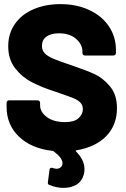

<svg xmlns="http://www.w3.org/2000/svg" viewBox="-20 -728 614 934"><path d="M352 3Q346 5 350 9Q391 50 391 95Q391 108 388 120Q378 155 351.5 170.5Q325 186 290 186Q255 186 221 172Q211 169 213 158L221 97Q222 91 226 89Q230 87 236 89Q248 93 255 93Q267 93 275.5 85.5Q284 78 284 66Q284 40 241 8Q237 6 235 6Q132 -6 72 -63.5Q12 -121 12 -209V-228Q12 -233 15.5 -236.5Q19 -240 24 -240H163Q168 -240 171.5 -236.5Q175 -233 175 -228V-216Q175 -183 208 -158.5Q241 -134 297 -134Q341 -134 362 -153Q383 -172 383 -197Q383 -217 370.5 -229.5Q358 -242 337 -250.5Q316 -259 272 -274Q266 -277 260 -278.5Q254 -280 249 -282Q184 -303 136 -327.5Q88 -352 54 -395.5Q20 -439 20 -503Q20 -565 52.5 -611.5Q85 -658 143 -683Q201 -708 274 -708Q351 -708 412.5 -680Q474 -652 509 -601Q544 -550 544 -484V-470Q544 -465 540.5 -461.5Q537 -458 532 -458H393Q388 -458 384.5 -461.5Q381 -465 381 -470V-477Q381 -512 350 -539Q319 -566 267 -566Q228 -566 206 -550Q184 -534 184 -505Q184 -483 198 -468.5Q212 -454 241.5 -441.5Q271 -429 332 -409Q402 -385 441 -367Q480 -349 514.5 -308.5Q549 -268 549 -202Q549 -119 496.5 -65.5Q444 -12 352 3Z"/></svg>

Font: BARLOWEXTRABOLD
Style: Regular
Weight: 800
Designer: Jeremy Tribby
Foundry: Tribby Type
Version: Version 1.422